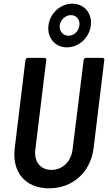

<svg xmlns="http://www.w3.org/2000/svg" viewBox="-20 -1014 586 1042"><path d="M343 -757C408 -757 465 -809 473 -876C481 -942 437 -994 372 -994C308 -994 251 -942 243 -876C235 -809 279 -757 343 -757ZM351 -820C322 -820 301 -845 304 -876C308 -907 336 -932 365 -932C395 -932 415 -907 411 -876C407 -844 381 -820 351 -820ZM246 8C375 8 471 -79 488 -210L546 -688C547 -695 543 -700 536 -700H447C440 -700 435 -695 434 -688L374 -204C366 -137 320 -92 259 -92C199 -92 163 -137 172 -204L231 -688C232 -695 228 -700 221 -700H132C125 -700 119 -695 118 -688L60 -210C44 -79 118 8 246 8Z"/></svg>

Font: Barlow Semi Condensed SemiBold
Style: Italic
Weight: 600
Width: 4
Italic angle: -7°
Designer: Jeremy Tribby
Foundry: Tribby Type
Version: Version 1.422;hotconv 1.0.109;makeotfexe 2.5.65596